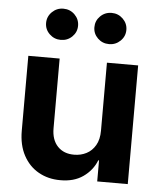

<svg xmlns="http://www.w3.org/2000/svg" viewBox="-54 -798 711 853"><g transform="rotate(5 302.0 -371.0)"><path d="M407.7 -226.1V-529.3H546.9V0H410.6V-93.8H407.2Q389.2 -48.3 348.1 -19.5Q307.1 9.3 246.1 8.8Q191.9 8.8 149.2 -15.4Q106.4 -39.6 81.8 -85.4Q57.1 -131.3 57.1 -195.3V-529.3H196.8V-218.3Q196.8 -166.5 224.4 -137.7Q252 -108.9 298.3 -109.4Q327.6 -109.4 352.5 -122.1Q377.4 -134.8 392.6 -160.9Q407.7 -187 407.7 -226.1ZM409.7 -612.3Q379.9 -612.3 359.1 -632.6Q338.4 -652.8 338.4 -681.6Q338.4 -710.4 359.1 -731Q379.9 -751.5 409.7 -751.5Q439 -751.5 460 -731Q481 -710.4 481 -681.6Q481 -652.8 460 -632.6Q439 -612.3 409.7 -612.3ZM194.3 -612.3Q165 -612.3 144 -632.6Q123 -652.8 123 -681.6Q123 -710.4 144 -731Q165 -751.5 194.3 -751.5Q224.1 -751.5 244.9 -731Q265.6 -710.4 265.6 -681.6Q265.6 -652.8 244.9 -632.6Q224.1 -612.3 194.3 -612.3Z"/></g></svg>

Font: Inter Cardless Tabular Bold
Style: Bold
Weight: 700
Designer: Rasmus Andersson
Foundry: rsms
Version: Version 4.000;git-4fc901f